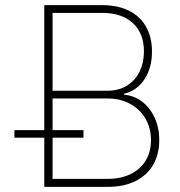

<svg xmlns="http://www.w3.org/2000/svg" viewBox="-20 -727 700 747"><path d="M152.3 -191.4H36.1V-220.7H152.3V-707H377.9Q438.5 -707 482.2 -685.1Q525.9 -663.1 548.6 -622.3Q571.3 -581.5 571.3 -526.4Q571.3 -462.9 542.2 -418.7Q513.2 -374.5 462.9 -362.3V-358.4Q500.5 -355.5 531.7 -332.3Q563 -309.1 581.3 -269.8Q599.6 -230.5 599.6 -181.6Q599.6 -127.4 576.2 -86.4Q552.7 -45.4 507.6 -22.7Q462.4 0 399.4 0H152.3ZM567.4 -181.6Q567.4 -228.5 545.9 -265.4Q524.4 -302.2 486.3 -323Q448.2 -343.8 399.4 -343.8H184.6V-220.7H304.7V-191.4H184.6V-31.2H399.4Q450.7 -31.2 488.8 -50Q526.9 -68.8 547.1 -102.8Q567.4 -136.7 567.4 -181.6ZM540 -526.4Q540 -597.2 497.1 -637Q454.1 -676.8 377.9 -676.8H184.6V-374H397.5Q442.4 -374 474.6 -394.3Q506.8 -414.6 523.4 -449.2Q540 -483.9 540 -526.4Z"/></svg>

Font: Pretendard Std Thin
Style: Regular
Weight: 100
Designer: Base glyphs from Inter by Rasmus Andersson; Hangeul glyphs from Noto Sans CJK(Source Han Sans) by Jang Soo-young and Kan
Foundry: Kil Hyung-jin
Version: Version 1.309